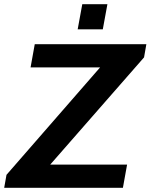

<svg xmlns="http://www.w3.org/2000/svg" viewBox="-37 -897 719 917"><path d="M-17 0 -6 -62 441 -575H109L129 -686H662L651 -623L203 -111H570L550 0ZM334 -757 356 -877H476L454 -757Z"/></svg>

Font: Archivo Variable SemiBold
Style: Italic
Weight: 600
Italic angle: -10°
Designer: Hector Gatti
Foundry: Omnibus-Type
Version: Version 2.001